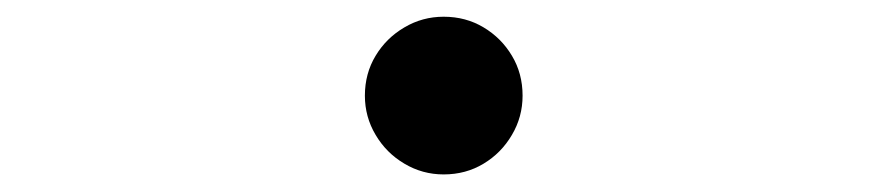

<svg xmlns="http://www.w3.org/2000/svg" viewBox="-20 -492 1040 225"><path d="M499.9 -287.6Q475 -287.6 453.9 -300.2Q432.7 -312.7 420.2 -333.9Q407.6 -355 407.6 -379.9Q407.6 -405.9 420.2 -426.7Q432.7 -447.5 453.9 -459.9Q475 -472.4 499.9 -472.4Q525.9 -472.4 546.7 -459.9Q567.5 -447.5 579.9 -426.7Q592.4 -405.9 592.4 -379.9Q592.4 -355 579.9 -333.9Q567.5 -312.7 546.7 -300.2Q525.9 -287.6 499.9 -287.6Z"/></svg>

Font: Noto Serif TC
Style: Regular
Weight: 200
Designer: Ryoko NISHIZUKA 西塚涼子 (kana & ideographs); Frank Grießhammer (Latin, Greek & Cyrillic); Wenlong ZHANG 张文龙 (bopomofo); San
Foundry: Adobe
Version: Version 2.001;hotconv 1.1.0;makeotfexe 2.6.0